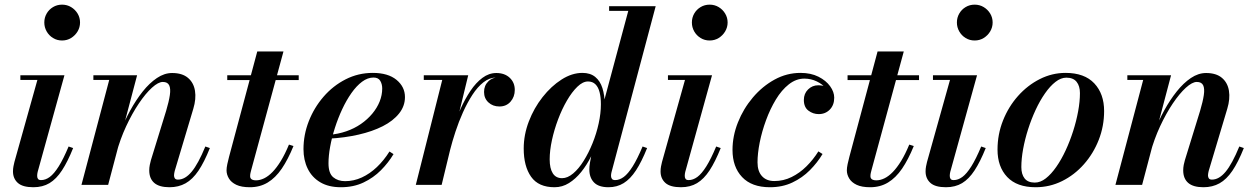

<svg xmlns="http://www.w3.org/2000/svg" viewBox="-20 -776 5268 806"><path d="M120 10Q75 10 54.8 -8.2Q34.5 -26.5 34.5 -56.5Q34.5 -67.5 36.5 -77.8Q38.5 -88 40.5 -96L137 -440.5H65.5V-460H250.5L138 -54Q137 -50 136.5 -45.8Q136 -41.5 136 -37.5Q136 -30 139.5 -25Q143 -20 152.5 -20Q171 -20 189 -33.2Q207 -46.5 226.5 -77.5Q246 -108.5 268 -161L287 -154.5Q264 -97 240.2 -60.8Q216.5 -24.5 187.8 -7.2Q159 10 120 10ZM240.5 -606Q219.5 -606 202.5 -616.5Q185.5 -627 175.8 -644.2Q166 -661.5 166 -681.5Q166 -702 175.8 -719Q185.5 -736 202.5 -746.2Q219.5 -756.5 240.5 -756.5Q261.5 -756.5 278.5 -746.2Q295.5 -736 305.8 -719Q316 -702 316 -681.5Q316 -661.5 305.8 -644.2Q295.5 -627 278.5 -616.5Q261.5 -606 240.5 -606Z M691.5 10Q648.5 10 627.5 -8.2Q606.5 -26.5 606.5 -61Q606.5 -72 608.8 -83.8Q611 -95.5 613.5 -103.5L677.5 -311Q689 -349.5 693 -376.8Q697 -404 690.2 -418Q683.5 -432 663.5 -432Q644.5 -432 617.8 -407.8Q591 -383.5 562.8 -341.5Q534.5 -299.5 509.5 -245.8Q484.5 -192 468.5 -133H455Q466.5 -175.5 484.8 -222.2Q503 -269 527 -312.8Q551 -356.5 579.2 -392Q607.5 -427.5 638.8 -448.5Q670 -469.5 702.5 -469.5Q745 -469.5 769 -449.2Q793 -429 798.5 -395Q804 -361 791.5 -319.5L713.5 -58.5Q712.5 -54.5 711.5 -49.2Q710.5 -44 710.5 -40Q710.5 -32 714.2 -27Q718 -22 727 -22Q757 -22 784.5 -55Q812 -88 842 -161L861 -154.5Q837.5 -95.5 813 -59.2Q788.5 -23 759 -6.5Q729.5 10 691.5 10ZM322 0 438.5 -440.5H372V-460H555.5L434 0Z M1029 10Q993.5 10 972 -0.2Q950.5 -10.5 940.8 -27Q931 -43.5 931 -61Q931 -71.5 934.2 -87Q937.5 -102.5 941.5 -117.5L1060 -560H1170L1034.5 -62Q1033 -56.5 1031.5 -50Q1030 -43.5 1030 -36.5Q1030 -19 1055 -19Q1071.5 -19 1089 -27.5Q1106.5 -36 1124 -54Q1141.5 -72 1159 -100.5Q1176.5 -129 1193 -169L1212 -163Q1189 -106.5 1162.8 -68Q1136.5 -29.5 1103.8 -9.8Q1071 10 1029 10ZM934 -440V-460H1234V-440Z M1411 10Q1359.5 10 1324.5 -10.8Q1289.5 -31.5 1271.8 -67.8Q1254 -104 1254 -150Q1254 -210 1276.2 -267Q1298.5 -324 1338.2 -370Q1378 -416 1431 -443Q1484 -470 1545 -470Q1609 -470 1644.5 -440.8Q1680 -411.5 1680 -368.5Q1680 -330.5 1655.2 -299.5Q1630.5 -268.5 1586.8 -246.2Q1543 -224 1485 -210.8Q1427 -197.5 1361 -194V-210Q1399.5 -213 1433.5 -224.8Q1467.5 -236.5 1495 -255.5Q1522.5 -274.5 1542.8 -298.8Q1563 -323 1573.8 -350Q1584.5 -377 1584.5 -404.5Q1584.5 -423 1576.2 -436.8Q1568 -450.5 1548 -450.5Q1523.5 -450.5 1500 -433Q1476.5 -415.5 1455.2 -385.2Q1434 -355 1416.5 -317.5Q1399 -280 1386 -239.5Q1373 -199 1366 -160.5Q1359 -122 1359 -90.5Q1359 -48.5 1378.8 -32Q1398.5 -15.5 1429 -15.5Q1465 -15.5 1498.8 -31Q1532.5 -46.5 1562 -74.5Q1591.5 -102.5 1615 -140L1632 -129Q1610.5 -93 1579 -61.2Q1547.5 -29.5 1505.8 -9.8Q1464 10 1411 10Z M1725.5 0 1836.5 -440.5H1759V-460H1945.5L1834 0ZM1858 -146.5Q1867 -187 1880.8 -231.8Q1894.5 -276.5 1913.2 -318.5Q1932 -360.5 1955 -394.8Q1978 -429 2005.2 -449.2Q2032.5 -469.5 2063.5 -469.5Q2098.5 -469.5 2119.8 -449.5Q2141 -429.5 2141 -398.5Q2141 -369.5 2123.2 -349.2Q2105.5 -329 2076.5 -329Q2049 -329 2030.5 -346Q2012 -363 2012 -390Q2012 -417 2030 -434.5Q2048 -452 2077 -452Q2104.5 -452 2122.2 -438Q2140 -424 2140 -398.5L2120.5 -399Q2120.5 -422 2105.2 -436.2Q2090 -450.5 2063.5 -450.5Q2035 -450.5 2009.8 -430.8Q1984.5 -411 1963 -377.8Q1941.5 -344.5 1923.5 -304.5Q1905.5 -264.5 1892 -223.2Q1878.5 -182 1869.5 -146.5Z M2534.5 10Q2493 10 2473.5 -10.2Q2454 -30.5 2454 -64.5Q2454 -69.5 2454.5 -77.2Q2455 -85 2456.5 -92.5L2471.5 -171L2503.5 -253L2505.5 -313.5L2617.5 -730.5H2537V-750H2732.5L2547 -53Q2545 -45.5 2545 -37.5Q2545 -30.5 2548.8 -25.2Q2552.5 -20 2562.5 -20Q2580.5 -20 2598.5 -33.2Q2616.5 -46.5 2636 -77.5Q2655.5 -108.5 2677.5 -161L2696.5 -154.5Q2673.5 -97 2649.8 -60.8Q2626 -24.5 2598 -7.2Q2570 10 2534.5 10ZM2308 10Q2240.5 10 2209.5 -34Q2178.5 -78 2178.5 -152.5Q2178.5 -210 2200 -266.2Q2221.5 -322.5 2257.8 -368.5Q2294 -414.5 2337.5 -442.2Q2381 -470 2425 -470Q2458 -470 2478.8 -453Q2499.5 -436 2509 -405.8Q2518.5 -375.5 2518.5 -337Q2518.5 -308 2511.8 -271.5Q2505 -235 2492.5 -196Q2480 -157 2461.8 -120.2Q2443.5 -83.5 2420 -54.2Q2396.5 -25 2368.5 -7.5Q2340.5 10 2308 10ZM2339.5 -28Q2362.5 -28 2386 -47.8Q2409.5 -67.5 2430.2 -100.8Q2451 -134 2467.5 -174.8Q2484 -215.5 2493.2 -258Q2502.5 -300.5 2502.5 -338Q2502.5 -367.5 2497 -389Q2491.5 -410.5 2479.5 -422.2Q2467.5 -434 2448.5 -434Q2426.5 -434 2403.8 -412Q2381 -390 2360 -354Q2339 -318 2322.8 -274.8Q2306.5 -231.5 2297 -187.8Q2287.5 -144 2287.5 -107Q2287.5 -69 2300.5 -48.5Q2313.5 -28 2339.5 -28Z M2838.5 10Q2793.5 10 2773.2 -8.2Q2753 -26.5 2753 -56.5Q2753 -67.5 2755 -77.8Q2757 -88 2759 -96L2855.5 -440.5H2784V-460H2969L2856.5 -54Q2855.5 -50 2855 -45.8Q2854.5 -41.5 2854.5 -37.5Q2854.5 -30 2858 -25Q2861.5 -20 2871 -20Q2889.5 -20 2907.5 -33.2Q2925.5 -46.5 2945 -77.5Q2964.5 -108.5 2986.5 -161L3005.5 -154.5Q2982.5 -97 2958.8 -60.8Q2935 -24.5 2906.2 -7.2Q2877.5 10 2838.5 10ZM2959 -606Q2938 -606 2921 -616.5Q2904 -627 2894.2 -644.2Q2884.5 -661.5 2884.5 -681.5Q2884.5 -702 2894.2 -719Q2904 -736 2921 -746.2Q2938 -756.5 2959 -756.5Q2980 -756.5 2997 -746.2Q3014 -736 3024.2 -719Q3034.5 -702 3034.5 -681.5Q3034.5 -661.5 3024.2 -644.2Q3014 -627 2997 -616.5Q2980 -606 2959 -606Z M3212 10Q3135.5 10 3095.2 -32.8Q3055 -75.5 3055 -146.5Q3055 -205 3077.8 -262.2Q3100.5 -319.5 3140.5 -366.8Q3180.5 -414 3231.8 -442Q3283 -470 3340.5 -470Q3384 -470 3415.8 -454Q3447.5 -438 3464.8 -414Q3482 -390 3482 -366Q3482 -335 3463.5 -316Q3445 -297 3417 -297Q3393 -297 3373.8 -311.5Q3354.5 -326 3354.5 -356.5Q3354.5 -383 3372.2 -400.5Q3390 -418 3414.5 -418Q3431 -418 3446.2 -412.8Q3461.5 -407.5 3471.2 -396.2Q3481 -385 3481 -366H3463Q3463 -385.5 3448 -404Q3433 -422.5 3408.8 -434.2Q3384.5 -446 3356.5 -446Q3322 -446 3291.5 -422Q3261 -398 3237 -358.2Q3213 -318.5 3195.8 -271.5Q3178.5 -224.5 3169.2 -178Q3160 -131.5 3160 -94.5Q3160 -57 3178.8 -36.5Q3197.5 -16 3230.5 -16Q3269 -16 3303 -32.8Q3337 -49.5 3365.5 -77.8Q3394 -106 3415.5 -140.5L3433 -129.5Q3411.5 -93.5 3379.8 -61.5Q3348 -29.5 3306.2 -9.8Q3264.5 10 3212 10Z M3633 10Q3597.5 10 3576 -0.2Q3554.5 -10.5 3544.8 -27Q3535 -43.5 3535 -61Q3535 -71.5 3538.2 -87Q3541.5 -102.5 3545.5 -117.5L3664 -560H3774L3638.5 -62Q3637 -56.5 3635.5 -50Q3634 -43.5 3634 -36.5Q3634 -19 3659 -19Q3675.5 -19 3693 -27.5Q3710.5 -36 3728 -54Q3745.5 -72 3763 -100.5Q3780.5 -129 3797 -169L3816 -163Q3793 -106.5 3766.8 -68Q3740.5 -29.5 3707.8 -9.8Q3675 10 3633 10ZM3538 -440V-460H3838V-440Z M3951 10Q3906 10 3885.8 -8.2Q3865.5 -26.5 3865.5 -56.5Q3865.5 -67.5 3867.5 -77.8Q3869.5 -88 3871.5 -96L3968 -440.5H3896.5V-460H4081.5L3969 -54Q3968 -50 3967.5 -45.8Q3967 -41.5 3967 -37.5Q3967 -30 3970.5 -25Q3974 -20 3983.5 -20Q4002 -20 4020 -33.2Q4038 -46.5 4057.5 -77.5Q4077 -108.5 4099 -161L4118 -154.5Q4095 -97 4071.2 -60.8Q4047.5 -24.5 4018.8 -7.2Q3990 10 3951 10ZM4071.5 -606Q4050.5 -606 4033.5 -616.5Q4016.5 -627 4006.8 -644.2Q3997 -661.5 3997 -681.5Q3997 -702 4006.8 -719Q4016.5 -736 4033.5 -746.2Q4050.5 -756.5 4071.5 -756.5Q4092.5 -756.5 4109.5 -746.2Q4126.5 -736 4136.8 -719Q4147 -702 4147 -681.5Q4147 -661.5 4136.8 -644.2Q4126.5 -627 4109.5 -616.5Q4092.5 -606 4071.5 -606Z M4327.5 10Q4249 10 4208.2 -33Q4167.5 -76 4167.5 -148Q4167.5 -212 4190.5 -270Q4213.5 -328 4253.5 -373Q4293.5 -418 4345 -444Q4396.5 -470 4453 -470Q4532.5 -470 4573.8 -426Q4615 -382 4615 -310Q4615 -246.5 4592.5 -189Q4570 -131.5 4530.2 -86.5Q4490.5 -41.5 4438.5 -15.8Q4386.5 10 4327.5 10ZM4324 -9.5Q4347.5 -9.5 4370.2 -27.2Q4393 -45 4414.2 -75.5Q4435.5 -106 4453.5 -144.8Q4471.5 -183.5 4485 -225.8Q4498.5 -268 4506 -309Q4513.5 -350 4513.5 -385Q4513.5 -415 4499.5 -432.5Q4485.5 -450 4456.5 -450Q4433.5 -450 4410.8 -432.2Q4388 -414.5 4366.8 -384Q4345.5 -353.5 4327.5 -314.8Q4309.5 -276 4296 -233.8Q4282.5 -191.5 4275 -150.5Q4267.5 -109.5 4267.5 -74.5Q4267.5 -44.5 4281.2 -27Q4295 -9.5 4324 -9.5Z M5032 10Q4989 10 4968 -8.2Q4947 -26.5 4947 -61Q4947 -72 4949.2 -83.8Q4951.5 -95.5 4954 -103.5L5018 -311Q5029.5 -349.5 5033.5 -376.8Q5037.5 -404 5030.8 -418Q5024 -432 5004 -432Q4985 -432 4958.2 -407.8Q4931.5 -383.5 4903.2 -341.5Q4875 -299.5 4850 -245.8Q4825 -192 4809 -133H4795.5Q4807 -175.5 4825.2 -222.2Q4843.5 -269 4867.5 -312.8Q4891.5 -356.5 4919.8 -392Q4948 -427.5 4979.2 -448.5Q5010.5 -469.5 5043 -469.5Q5085.5 -469.5 5109.5 -449.2Q5133.5 -429 5139 -395Q5144.5 -361 5132 -319.5L5054 -58.5Q5053 -54.5 5052 -49.2Q5051 -44 5051 -40Q5051 -32 5054.8 -27Q5058.5 -22 5067.5 -22Q5097.5 -22 5125 -55Q5152.5 -88 5182.5 -161L5201.5 -154.5Q5178 -95.5 5153.5 -59.2Q5129 -23 5099.5 -6.5Q5070 10 5032 10ZM4662.5 0 4779 -440.5H4712.5V-460H4896L4774.5 0Z"/></svg>

Font: Bodoni Moda 11pt SemiBold
Style: Italic
Weight: 600
Italic angle: -13°
Designer: Owen Earl
Foundry: indestructible type
Version: Version 2.004